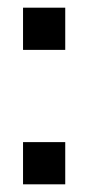

<svg xmlns="http://www.w3.org/2000/svg" viewBox="-20 -480 230 500"><path d="M40 -350.1V-460H149.9V-350.1ZM40 0V-109.9H149.9V0Z"/></svg>

Font: Horta
Style: Regular
Weight: 600
Width: 3
Version: Version 0.11